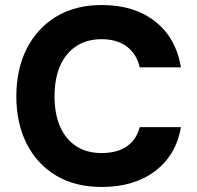

<svg xmlns="http://www.w3.org/2000/svg" viewBox="-20 -732 785 764"><path d="M385 12Q279 12 203 -33.5Q127 -79 86 -160.5Q45 -242 45 -348Q45 -456 86 -537.5Q127 -619 203 -665.5Q279 -712 385 -712Q514 -712 597 -647Q680 -582 700 -464H536Q524 -517 485 -546.5Q446 -576 384 -576Q325 -576 283 -548Q241 -520 219 -469.5Q197 -419 197 -348Q197 -279 219 -228.5Q241 -178 283 -150.5Q325 -123 384 -123Q446 -123 484.5 -149.5Q523 -176 536 -226H700Q681 -115 597.5 -51.5Q514 12 385 12Z"/></svg>

Font: DM Sans 18pt Black
Style: Regular
Weight: 900
Designer: Colophon Foundry, Jonny Pinhorn
Foundry: Colophon Foundry
Version: Version 4.004;gftools[0.9.30]